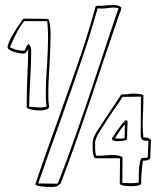

<svg xmlns="http://www.w3.org/2000/svg" viewBox="-20 -735 635 763"><path d="M390 -490 353 -379Q269 -129 221 -6L219 -4Q212 3 205 5.5Q198 8 185 8Q130 8 120 -2Q148 -86 208 -252Q267 -417 299.5 -512Q332 -607 360 -710L368 -712L367 -713Q371 -712 380 -712Q389 -712 405 -714L429 -715Q441 -715 448.5 -713Q456 -711 462 -705Q462 -696 457 -685Q452 -674 450 -667ZM366 -713H367ZM378 -484Q426 -630 451 -702Q442 -705 432 -705Q423 -705 409 -703Q395 -701 386 -701Q373 -701 368 -702Q340 -602 308.5 -509Q277 -416 219 -252Q168 -111 132 -6L208 -5Q210 -7 212 -11Q281 -188 378 -484ZM86 -307Q86 -350 87 -382Q88 -414 89 -436Q90 -453 91 -484.5Q92 -516 92 -539Q86 -530 82.5 -526Q79 -522 72 -522Q59 -522 37 -528.5Q15 -535 10 -545Q10 -562 29.5 -595.5Q49 -629 64 -647Q65 -651 68.5 -656Q72 -661 75 -661L172 -660Q181 -640 181 -598Q181 -557 177 -481Q172 -414 172 -352Q172 -329 175 -314V-310Q175 -303 162.5 -299.5Q150 -296 140 -296Q124 -296 107.5 -299Q91 -302 86 -307ZM94 -560Q100 -554 102 -547Q104 -540 104 -528Q104 -488 100 -416Q96 -346 96 -311Q103 -310 116 -309Q129 -308 139 -308Q158 -308 165 -312Q162 -329 162 -352Q162 -412 167 -475Q171 -549 171 -587Q171 -619 168 -650Q166 -651 145 -651H77Q53 -627 20 -548V-547Q51 -531 78 -534Q80 -537 83.5 -546.5Q87 -556 94 -560ZM580 -180 577 -104Q569 -99 563 -97.5Q557 -96 548 -97Q541 -46 541 -6Q541 -1 530 2Q519 5 505 5Q483 5 472 3Q461 1 456 -4L457 -105L453 -106H360L357 -107L356 -108Q348 -116 348 -154Q348 -177 353 -189.5Q358 -202 371 -223Q379 -232 384 -242L427 -307L460 -357L464 -360H486Q494 -363 506 -363Q543 -363 550 -356L549 -302Q547 -262 547 -242Q547 -212 550 -188L554 -189Q569 -189 580 -180ZM570 -175Q549 -175 544 -181Q539 -187 539 -206Q539 -210 539.5 -232Q540 -254 540 -351L467 -350Q456 -332 432 -298Q425 -287 414.5 -272Q404 -257 392 -237Q388 -231 378.5 -216.5Q369 -202 363.5 -189.5Q358 -177 358 -168Q358 -165 358 -146Q358 -127 363 -116L392 -117Q414 -119 425 -119Q456 -119 467 -110L466 -8L503 -7Q513 -7 531 -9Q531 -100 544 -107Q553 -107 567 -109ZM487 -253V-252Q485 -204 485 -181Q478 -174 446 -174Q439 -174 434 -175.5Q429 -177 424 -182Q426 -189 451 -223.5Q476 -258 482 -258ZM476 -241Q454 -214 437 -185L459 -184Q465 -184 475 -186Q476 -204 476 -241Z"/></svg>

Font: Londrina Outline
Style: Regular
Weight: 400
Designer: Marcelo Magalhaes
Foundry: Marcelo Magalhães
Version: Version 1.002